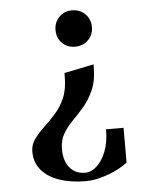

<svg xmlns="http://www.w3.org/2000/svg" viewBox="-53 -760 647 820"><g transform="rotate(-5 271.0 -350.0)"><path d="M286 -560Q253 -560 231 -582Q209 -604 209 -638Q209 -671 231 -693.5Q253 -716 286 -716Q320 -716 342.5 -693.5Q365 -671 365 -638Q365 -604 342.5 -582Q320 -560 286 -560ZM282 16Q219 16 170 -0.5Q121 -17 93 -49.5Q65 -82 65 -129Q65 -159 82 -182.5Q99 -206 123.5 -229Q148 -252 173 -279.5Q198 -307 214.5 -344.5Q231 -382 231 -436V-452L358 -478V-468Q358 -410 341 -370.5Q324 -331 299.5 -302Q275 -273 250 -248Q225 -223 208.5 -195Q192 -167 192 -129Q192 -78 216.5 -49Q241 -20 282 -20Q308 -20 332 -41.5Q356 -63 371.5 -102.5Q387 -142 387 -197H462V-48Q442 -32 412 -17.5Q382 -3 347.5 6.5Q313 16 282 16Z"/></g></svg>

Font: Wittgenstein Semibold
Style: Regular
Weight: 600
Designer: Jörg Drees
Foundry: Jörg Drees
Version: Version 1.303; ttfautohint (v1.8.4.7-5d5b)